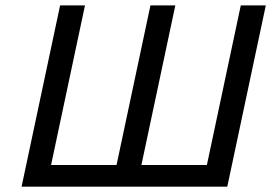

<svg xmlns="http://www.w3.org/2000/svg" viewBox="-20 -696 1029 716"><path d="M827.6 0H60.5L204.1 -675.8H296.9L170.4 -80.6H414.6L541 -675.8H633.8L507.3 -80.6H751.5L877.9 -675.8H971.2Z"/></svg>

Font: Cadman
Style: Italic
Weight: 400
Italic angle: -12°
Designer: Paul James MIller
Foundry: High-Logic / Made with FontCreator
Version: Version 2.114;March 28, 2021;FontCreator 13.0.0.2683 64-bit